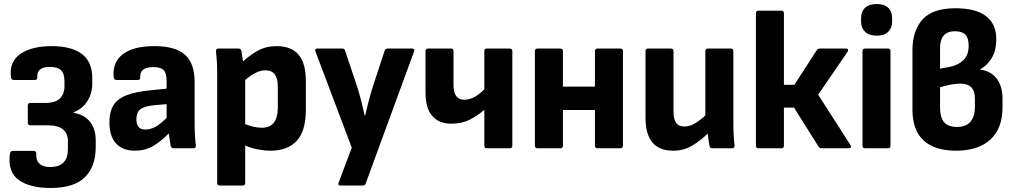

<svg xmlns="http://www.w3.org/2000/svg" viewBox="-20 -736 5043 953"><path d="M231 197Q127 197 72.5 157Q18 117 29 29Q31 13 44 13H147Q161 13 160 29Q158 60 176 76.5Q194 93 229 93Q317 93 317 4V-36Q317 -73 293 -93.5Q269 -114 217 -114H131Q118 -114 118 -127V-212Q118 -225 131 -225H206Q254 -225 277 -247Q300 -269 300 -308V-333Q300 -370 283 -387Q266 -404 228 -404Q162 -404 165 -353Q166 -339 153 -339H48Q35 -339 34 -355Q26 -431 82 -469Q138 -507 237 -507Q335 -507 386.5 -468Q438 -429 438 -348V-320Q438 -273 414 -234.5Q390 -196 346 -179V-176Q401 -166 428 -130Q455 -94 455 -41V-4Q455 90 401.5 143.5Q348 197 231 197Z M649 12Q589 12 556 -24Q523 -60 523 -128Q523 -180 542.5 -212.5Q562 -245 607.5 -263Q653 -281 729 -288L807 -296V-334Q807 -372 792.5 -387.5Q778 -403 741 -403Q673 -403 676 -352Q677 -339 663 -339H558Q546 -339 544 -355Q538 -428 590.5 -467.5Q643 -507 746 -507Q850 -507 898 -464.5Q946 -422 946 -330V-127Q946 -64 952 -14Q953 0 939 0H841Q830 0 827 -13Q823 -34 818 -74Q780 -35 740.5 -11.5Q701 12 649 12ZM657 -144Q657 -93 701 -93Q726 -93 750.5 -106Q775 -119 807 -151V-219L747 -214Q696 -209 676.5 -193.5Q657 -178 657 -144Z M1071 185Q1058 185 1058 172V-372Q1058 -400 1056.5 -428Q1055 -456 1052 -481Q1051 -495 1065 -495H1164Q1175 -495 1178 -484Q1180 -474 1182 -459.5Q1184 -445 1186 -431Q1221 -463 1261 -485Q1301 -507 1353 -507Q1425 -507 1461.5 -465Q1498 -423 1498 -334V-191Q1498 -85 1452.5 -36.5Q1407 12 1323 12Q1294 12 1259.5 5.5Q1225 -1 1197 -14V172Q1197 185 1184 185ZM1298 -387Q1273 -387 1248.5 -374.5Q1224 -362 1197 -339V-120Q1218 -111 1239.5 -106.5Q1261 -102 1280 -102Q1359 -102 1359 -203V-306Q1359 -387 1298 -387Z M1671 185Q1655 185 1661 170L1726 -3L1546 -480Q1540 -495 1555 -495H1679Q1690 -495 1693 -484L1754 -302Q1764 -270 1773 -235Q1782 -200 1790 -163H1793Q1801 -200 1810 -234.5Q1819 -269 1829 -301L1889 -484Q1892 -495 1904 -495H2025Q2041 -495 2035 -480L1795 175Q1792 185 1781 185Z M2397 0Q2384 0 2384 -13V-191Q2352 -163 2312.5 -142.5Q2273 -122 2220 -122Q2159 -122 2125.5 -160.5Q2092 -199 2092 -277V-482Q2092 -495 2105 -495H2219Q2231 -495 2231 -482V-315Q2231 -241 2284 -241Q2312 -241 2337 -255.5Q2362 -270 2384 -293V-482Q2384 -495 2397 -495H2510Q2523 -495 2523 -482V-13Q2523 0 2510 0Z M2648 0Q2635 0 2635 -13V-482Q2635 -495 2648 -495H2761Q2774 -495 2774 -482V-306H2933V-482Q2933 -495 2946 -495H3059Q3072 -495 3072 -482V-13Q3072 0 3059 0H2946Q2933 0 2933 -13V-190H2774V-13Q2774 0 2761 0Z M3321 12Q3184 12 3184 -152V-482Q3184 -495 3197 -495H3310Q3323 -495 3323 -482V-180Q3323 -108 3376 -108Q3402 -108 3427.5 -122.5Q3453 -137 3481 -163V-482Q3481 -495 3494 -495H3607Q3620 -495 3620 -482V-127Q3620 -97 3621.5 -68.5Q3623 -40 3626 -13Q3627 0 3613 0H3516Q3504 0 3502 -11Q3496 -40 3493 -73Q3457 -38 3415.5 -13Q3374 12 3321 12Z M4202 -15Q4205 -9 4203 -4.5Q4201 0 4193 0H4059Q4048 0 4043 -8L3921 -202H3871V-13Q3871 0 3858 0H3745Q3732 0 3732 -13V-670Q3732 -683 3745 -683H3858Q3871 -683 3871 -670V-315H3923L4034 -487Q4039 -495 4049 -495H4179Q4187 -495 4189 -490.5Q4191 -486 4187 -479L4041 -266Z M4274 0Q4261 0 4261 -13V-482Q4261 -495 4274 -495H4387Q4400 -495 4400 -482V-13Q4400 0 4387 0ZM4331 -559Q4294 -559 4274 -578Q4254 -597 4254 -628V-646Q4254 -679 4274 -697.5Q4294 -716 4331 -716Q4369 -716 4388.5 -697.5Q4408 -679 4408 -646V-628Q4408 -597 4388.5 -578Q4369 -559 4331 -559Z M4726 12Q4620 12 4564.5 -38.5Q4509 -89 4509 -192V-487Q4509 -584 4559 -639.5Q4609 -695 4723 -695Q4823 -695 4874 -656Q4925 -617 4925 -543Q4925 -484 4902 -447Q4879 -410 4845 -392V-391Q4901 -382 4928.5 -344Q4956 -306 4956 -247V-204Q4956 -98 4895.5 -43Q4835 12 4726 12ZM4646 -395 4698 -405Q4739 -414 4763.5 -439Q4788 -464 4788 -510Q4788 -547 4771.5 -564Q4755 -581 4720 -581Q4646 -581 4646 -497ZM4731 -106Q4776 -106 4797.5 -132.5Q4819 -159 4819 -204V-248Q4819 -321 4746 -321Q4725 -321 4699 -316Q4673 -311 4646 -303V-203Q4646 -154 4665.5 -130Q4685 -106 4731 -106Z"/></svg>

Font: Sofia Sans ExtraBold
Style: Regular
Weight: 800
Designer: Botio Nikoltchev, Ani Petrova
Foundry: lettersoup
Version: Version 4.101; ttfautohint (v1.8.4.7-5d5b)